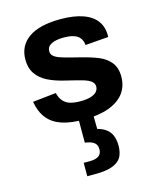

<svg xmlns="http://www.w3.org/2000/svg" viewBox="-125 -636 870 1039"><g transform="rotate(-15 310.0 -116.5)"><path d="M538.1 -386 408.6 -375.8Q405.2 -411.2 380.5 -428.4Q355.8 -445.6 305.1 -445.6Q258.9 -445.6 234.3 -432.3Q209.7 -419 209.7 -394Q209.7 -377.5 221.4 -366.8Q233.2 -356.1 255.3 -348.3Q277.5 -340.5 323.7 -328.8Q339.8 -324.8 355.5 -320.8Q423.7 -303.9 462.8 -287.6Q502 -271.3 526.6 -241.2Q551.2 -211 551.2 -161Q551.2 -107.2 522 -68.3Q492.7 -29.5 435.5 -8.8Q378.3 11.9 296.4 11.9Q221.8 11.9 172.2 -4.9Q122.5 -21.7 93.7 -57.7Q64.8 -93.7 54.5 -152.3L185.4 -166.4Q193.1 -136.7 208.2 -119.8Q223.2 -103 246.1 -96Q268.9 -88.9 304.6 -88.9Q340 -88.9 362.8 -96.4Q385.6 -103.8 395.9 -116.2Q406.2 -128.7 406.2 -144.1Q406.2 -162.5 390.8 -174.1Q375.5 -185.8 348.1 -194Q320.7 -202.2 256.8 -217.4Q198.2 -230.8 158.2 -250.8Q118.2 -270.8 95.8 -303.1Q73.3 -335.4 73.3 -382.9Q73.3 -461 134.2 -503.6Q195 -546.2 313.9 -546.2Q388 -546.2 439.1 -527.9Q490.2 -509.7 515.5 -473.8Q540.7 -437.8 538.1 -386ZM440 196.7Q440 234.4 425.9 259.6Q411.8 284.8 376.1 298.7Q340.5 312.5 278.2 312.5H233.7V237.6H265.7Q301.9 237.6 318.5 225.1Q335.1 212.6 335.1 188.4Q335.1 162.2 317.5 149.8Q299.8 137.3 267.8 133.8V-24H350.3L352.3 104L336.8 75.8Q371.6 82.4 394.2 96.8Q416.9 111.2 428.5 135.6Q440 160.1 440 196.7Z"/></g></svg>

Font: Monaspace Neon Var ExtraLight
Style: Regular
Weight: 200
Designer: Riley Cran and the Lettermatic Team
Version: Version 1.200 (Monaspace Neon Var)